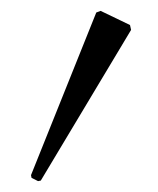

<svg xmlns="http://www.w3.org/2000/svg" viewBox="-20 -718 290 353"><path d="M157 -695 165 -698 219 -672 221 -663 55 -386 50 -385 38 -391 37 -396Z"/></svg>

Font: New Athena Unicode
Style: Regular
Weight: 400
Designer: J. Rusten 1997; rev. by R. Hancock 2001, 2002, rev. by D. Mastronarde 2002-2021
Foundry: GreekKeys New Athena Unicode
Version: Version 5.008